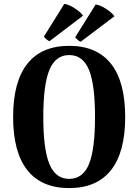

<svg xmlns="http://www.w3.org/2000/svg" viewBox="-20 -946 706 980"><path d="M404 -866 233 -736Q227 -737 216.5 -746Q206 -755 204 -759L308 -926Q329 -924 359.5 -905Q390 -886 404 -866ZM564 -863 392 -733Q386 -734 376 -743Q366 -752 364 -756L468 -923Q489 -921 519.5 -902Q550 -883 564 -863ZM546.5 -77.5Q474 14 333 14Q192 14 119.5 -77.5Q47 -169 47 -349Q47 -529 119.5 -620.5Q192 -712 333 -712Q474 -712 546.5 -620.5Q619 -529 619 -349Q619 -169 546.5 -77.5ZM333 -33Q403 -33 434 -108Q465 -183 465 -349Q465 -515 434 -590Q403 -665 333 -665Q264 -665 232.5 -590Q201 -515 201 -349Q201 -183 232.5 -108Q264 -33 333 -33Z"/></svg>

Font: Arima Koshi Bold
Style: Regular
Weight: 700
Designer: Joana Correia and Natanael Gama
Foundry: NDISCOVER
Version: Version 1.019;PS 001.019;hotconv 1.0.88;makeotf.lib2.5.64775